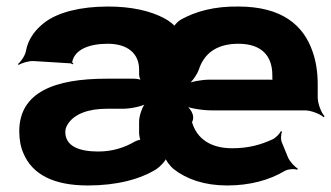

<svg xmlns="http://www.w3.org/2000/svg" viewBox="-20 -558 1014 588"><path d="M310 -424C371 -424 406 -394 406 -345V-331C406 -324 409 -312 414 -309L416 -311C412 -315 398 -317 389 -317H306C148 -317 39 -276 39 -156C39 -131 43 -108 52 -88C79 -24 144 10 249 10C338 10 409 -9 459 -40C471 -48 490 -68 490 -77H486C486 -68 502 -48 512 -40C552 -9 606 10 676 10C746 10 806 -7 851 -34C861 -40 881 -42 890 -38L892 -42C883 -46 867 -64 862 -76L844 -120C839 -130 840 -147 844 -155L840 -156C837 -149 824 -135 814 -131C779 -115 742 -104 691 -104C625 -104 583 -133 568 -184C580 -205 560 -231 544 -239L540 -236C556 -227 600 -220 626 -220H914C932 -220 961 -209 971 -199L974 -202C964 -212 953 -241 953 -260V-299C953 -336 948 -369 938 -398C910 -482 842 -538 710 -538C636 -539 579 -523 534 -498C525 -493 511 -479 512 -472L518 -473C517 -480 495 -496 485 -501C441 -525 382 -538 311 -538C225 -538 159 -520 119 -491C91 -470 66 -441 59 -400C56 -386 43 -368 35 -362L37 -359C46 -365 69 -372 83 -371L196 -364C198 -364 200 -362 201 -361L205 -363C204 -364 201 -366 201 -368C209 -407 254 -424 310 -424ZM180 -154C180 -163 183 -171 189 -180C209 -209 250 -225 308 -225H358C380 -225 420 -233 432 -243L429 -246C417 -236 406 -204 406 -186V-148C406 -144 409 -129 411 -127L415 -130C411 -132 397 -127 392 -124C363 -107 326 -94 281 -94C221 -94 180 -111 180 -154ZM814 -328V-321C814 -318 814 -311 816 -309L819 -312C817 -314 809 -314 805 -314H620C599 -314 563 -308 551 -300L554 -297C566 -305 583 -328 589 -345C604 -391 640 -424 710 -424C782 -424 814 -386 814 -328Z"/></svg>

Font: Asimov
Style: EdgeWide
Weight: 500
Designer: Google
Version: Version 2.000980: 2014